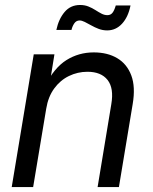

<svg xmlns="http://www.w3.org/2000/svg" viewBox="-20 -755 617 775"><path d="M166.5 -315.9 113.8 0H27.3L116.2 -535.6H199.7L178.7 -405.8L162.1 -408.7Q198.7 -481.4 248.3 -512.5Q297.9 -543.5 358.4 -543.5Q414.1 -543.5 453.4 -520Q492.7 -496.6 510 -450.4Q527.3 -404.3 515.6 -335L460 0H374L429.2 -334Q440.4 -398.9 414.3 -432.1Q388.2 -465.3 333 -465.3Q293.5 -465.3 258.3 -448.2Q223.1 -431.2 198.7 -397.7Q174.3 -364.3 166.5 -315.9ZM412.6 -632.3Q394.5 -632.3 378.4 -638.4Q362.3 -644.5 348.1 -652.6Q334 -660.6 322 -666.5Q310.1 -672.4 301.3 -672.4Q287.6 -672.4 279.5 -660.2Q271.5 -647.9 268.6 -634.3H207.5Q216.8 -678.2 240.7 -706.5Q264.6 -734.9 303.2 -734.9Q321.8 -734.9 336.9 -728.8Q352.1 -722.7 365 -714.4Q377.9 -706.1 389.6 -700Q401.4 -693.8 413.6 -693.8Q426.3 -693.8 433.8 -703.1Q441.4 -712.4 447.3 -732.9H506.8Q497.6 -686.5 472.7 -659.4Q447.8 -632.3 412.6 -632.3Z"/></svg>

Font: Inter 20pt
Style: Italic
Weight: 400
Italic angle: -9.3988°
Version: Version 4.001;git-66647c0bb